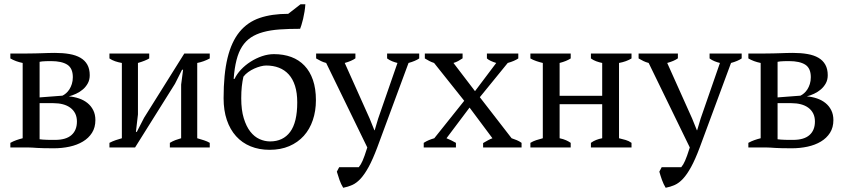

<svg xmlns="http://www.w3.org/2000/svg" viewBox="-20 -702 4025 914"><path d="M434.1 -130.4Q434.1 -95.2 418 -69.8Q401.9 -44.4 374.5 -28.1Q347.2 -11.7 311.3 -3.9Q275.4 3.9 235.8 3.9Q207.5 3.9 188.7 3.4Q169.9 2.9 157 2.2Q144 1.5 134.5 0.7Q125 0 114.7 0H29.3V-22Q43.5 -29.8 57.9 -34.9Q72.3 -40 87.9 -43.9V-402.3Q70.8 -405.8 56.4 -411.1Q42 -416.5 29.3 -423.8V-447.3H109.4Q130.4 -447.3 147.5 -447.8Q164.6 -448.2 179.9 -448.7Q195.3 -449.2 210 -449.7Q224.6 -450.2 241.2 -450.2Q279.8 -450.2 310.5 -444.8Q341.3 -439.5 362.8 -427Q384.3 -414.6 395.8 -394Q407.2 -373.5 407.2 -343.8Q407.2 -322.3 398.2 -305.7Q389.2 -289.1 374.8 -276.6Q360.4 -264.2 342.5 -255.9Q324.7 -247.6 307.6 -243.2Q333 -241.2 356 -233.4Q378.9 -225.6 396.2 -211.7Q413.6 -197.8 423.8 -177.5Q434.1 -157.2 434.1 -130.4ZM168.5 -39.1Q174.8 -38.1 184.6 -37.4Q194.3 -36.6 205.1 -36.4Q215.8 -36.1 225.8 -36.1Q235.8 -36.1 242.2 -36.1Q294.4 -36.1 320.3 -59.1Q346.2 -82 346.2 -123.5Q346.2 -145.5 337.9 -161.9Q329.6 -178.2 314.7 -189.2Q299.8 -200.2 279.3 -205.6Q258.8 -210.9 234.4 -210.9H168.5ZM168.5 -238.3 277.3 -246.6Q285.6 -250.5 294.4 -258.1Q303.2 -265.6 310.3 -276.6Q317.4 -287.6 322 -302.2Q326.7 -316.9 326.7 -334.5Q326.7 -377.4 300 -394.3Q273.4 -411.1 223.1 -411.1Q218.3 -411.1 210.9 -411.1Q203.6 -411.1 195.8 -410.6Q188 -410.2 180.7 -409.7Q173.3 -409.2 168.5 -407.7Z M501 -447.3H690.4V-423.8Q671.9 -412.6 636.7 -402.3V-157.2L627 -74.2H631.3L666 -141.6L857.4 -447.3H978.5V-423.8Q949.7 -408.2 918.9 -402.3V-43.9Q936 -39.1 951.7 -33.9Q967.3 -28.8 978.5 -22V0H788.6V-22Q801.3 -29.8 814.7 -34.9Q828.1 -40 842.3 -43.9V-299.3L851.6 -370.1H846.7L813 -303.2L623 0H501V-22Q516.1 -29.8 530.5 -34.7Q544.9 -39.6 560.1 -43.9V-402.3Q543 -405.3 528.1 -410.4Q513.2 -415.5 501 -423.8Z M1044.4 -234.4Q1044.4 -349.1 1063.2 -426.3Q1082 -503.4 1120.1 -550Q1158.2 -596.7 1216.1 -616.5Q1273.9 -636.2 1352.1 -636.2L1410.6 -681.6H1433.6Q1432.6 -665 1429.7 -646.7Q1426.8 -628.4 1422.9 -612.1Q1418.9 -595.7 1415 -583Q1411.1 -570.3 1408.7 -564.9Q1354 -564.9 1310.5 -561.8Q1267.1 -558.6 1233.2 -549.3Q1199.2 -540 1174.6 -523.7Q1149.9 -507.3 1132.8 -481Q1115.7 -454.6 1106 -416.5Q1096.2 -378.4 1092.3 -326.7H1096.7Q1107.4 -349.6 1127.4 -370.8Q1147.5 -392.1 1173.1 -408.4Q1198.7 -424.8 1227.5 -434.6Q1256.3 -444.3 1284.2 -444.3Q1329.6 -444.3 1366.5 -430.7Q1403.3 -417 1429.4 -389.6Q1455.6 -362.3 1469.7 -321.3Q1483.9 -280.3 1483.9 -225.1Q1483.9 -173.8 1469.2 -130.4Q1454.6 -86.9 1426.3 -55.4Q1397.9 -23.9 1356.9 -6.3Q1315.9 11.2 1263.2 11.2Q1213.4 11.2 1172.9 -5.4Q1132.3 -22 1103.8 -53.7Q1075.2 -85.4 1059.8 -130.9Q1044.4 -176.3 1044.4 -234.4ZM1128.4 -234.4Q1128.4 -178.2 1140.4 -139.2Q1152.3 -100.1 1171.6 -75.4Q1190.9 -50.8 1215.6 -39.8Q1240.2 -28.8 1265.6 -28.8Q1327.6 -28.8 1361.3 -74.2Q1395 -119.6 1395 -214.4Q1395 -259.8 1384.5 -293Q1374 -326.2 1354.5 -347.7Q1335 -369.1 1307.9 -379.6Q1280.8 -390.1 1247.1 -390.1Q1235.4 -390.1 1220.5 -386.2Q1205.6 -382.3 1190.4 -375.5Q1175.3 -368.7 1161.6 -358.9Q1147.9 -349.1 1138.7 -336.9Q1133.8 -314.9 1131.1 -290.5Q1128.4 -266.1 1128.4 -234.4Z M1532.7 -402.3Q1519 -405.8 1507.8 -411.4Q1496.6 -417 1484.9 -423.8V-447.3H1671.9V-424.3Q1654.3 -411.6 1621.1 -402.3L1739.7 -137.7L1762.2 -82H1763.7L1780.3 -137.7L1872.1 -402.3Q1859.4 -405.3 1846.7 -410.4Q1834 -415.5 1822.8 -423.8V-447.3H1975.6V-423.8Q1957 -411.1 1924.8 -402.3L1775.9 0Q1754.4 57.1 1734.9 92.8Q1715.3 128.4 1696.3 148.9Q1677.2 169.4 1657 178.5Q1636.7 187.5 1613.8 191.9Q1603.5 175.3 1596.2 154.8Q1588.9 134.3 1583.5 115.2L1594.7 93.8H1688Q1693.4 86.9 1697.5 80.1Q1701.7 73.2 1706.1 63.2Q1710.4 53.2 1715.8 38.3Q1721.2 23.4 1728.5 0Z M2264.2 -239.3 2415.5 -43.9Q2428.2 -39.6 2440.2 -34.7Q2452.1 -29.8 2462.9 -22V0H2279.8V-21Q2291.5 -27.8 2302.5 -33.9Q2313.5 -40 2324.2 -43.9L2215.3 -189.9L2105.5 -43.9Q2117.7 -39.1 2128.4 -33.7Q2139.2 -28.3 2150.4 -22V0H1997.1V-22Q2009.3 -29.8 2021.5 -34.9Q2033.7 -40 2047.4 -43.9L2189.9 -222.2L2046.4 -402.3Q2034.2 -406.2 2023.9 -411.6Q2013.7 -417 2002.4 -423.8V-447.3H2182.1V-424.3Q2171.9 -417.5 2161.4 -411.6Q2150.9 -405.8 2138.7 -402.3L2241.2 -268.1L2342.3 -402.3Q2327.6 -406.7 2316.2 -412.1Q2304.7 -417.5 2297.9 -423.8V-447.3H2447.3V-423.8Q2428.7 -411.1 2397 -402.3Z M2696.8 0H2504.9V-22Q2517.6 -29.8 2532.5 -34.7Q2547.4 -39.6 2564 -43.9V-402.3Q2547.4 -406.2 2532.5 -411.4Q2517.6 -416.5 2504.9 -423.8V-447.3H2696.8V-423.8Q2687 -417.5 2674.1 -412.1Q2661.1 -406.7 2644 -402.3V-246.1H2846.7V-402.3Q2832 -405.3 2818.1 -410.4Q2804.2 -415.5 2793 -423.8V-447.3H2986.3V-423.8Q2961.9 -408.7 2926.8 -402.3V-43.9Q2943.4 -40 2958.5 -35.6Q2973.6 -31.2 2986.3 -22V0H2793V-22Q2804.2 -30.3 2817.6 -35.6Q2831.1 -41 2846.7 -43.9V-206.1H2644V-43.9Q2662.1 -40 2674.6 -34.4Q2687 -28.8 2696.8 -22Z M3067.9 -402.3Q3054.2 -405.8 3043 -411.4Q3031.7 -417 3020 -423.8V-447.3H3207V-424.3Q3189.5 -411.6 3156.2 -402.3L3274.9 -137.7L3297.4 -82H3298.8L3315.4 -137.7L3407.2 -402.3Q3394.5 -405.3 3381.8 -410.4Q3369.1 -415.5 3357.9 -423.8V-447.3H3510.7V-423.8Q3492.2 -411.1 3460 -402.3L3311 0Q3289.6 57.1 3270 92.8Q3250.5 128.4 3231.4 148.9Q3212.4 169.4 3192.1 178.5Q3171.9 187.5 3148.9 191.9Q3138.7 175.3 3131.3 154.8Q3124 134.3 3118.7 115.2L3129.9 93.8H3223.1Q3228.5 86.9 3232.7 80.1Q3236.8 73.2 3241.2 63.2Q3245.6 53.2 3251 38.3Q3256.3 23.4 3263.7 0Z M3947.3 -130.4Q3947.3 -95.2 3931.2 -69.8Q3915 -44.4 3887.7 -28.1Q3860.4 -11.7 3824.5 -3.9Q3788.6 3.9 3749 3.9Q3720.7 3.9 3701.9 3.4Q3683.1 2.9 3670.2 2.2Q3657.2 1.5 3647.7 0.7Q3638.2 0 3627.9 0H3542.5V-22Q3556.6 -29.8 3571 -34.9Q3585.4 -40 3601.1 -43.9V-402.3Q3584 -405.8 3569.6 -411.1Q3555.2 -416.5 3542.5 -423.8V-447.3H3622.6Q3643.6 -447.3 3660.6 -447.8Q3677.7 -448.2 3693.1 -448.7Q3708.5 -449.2 3723.1 -449.7Q3737.8 -450.2 3754.4 -450.2Q3793 -450.2 3823.7 -444.8Q3854.5 -439.5 3876 -427Q3897.5 -414.6 3908.9 -394Q3920.4 -373.5 3920.4 -343.8Q3920.4 -322.3 3911.4 -305.7Q3902.3 -289.1 3887.9 -276.6Q3873.5 -264.2 3855.7 -255.9Q3837.9 -247.6 3820.8 -243.2Q3846.2 -241.2 3869.1 -233.4Q3892.1 -225.6 3909.4 -211.7Q3926.8 -197.8 3937 -177.5Q3947.3 -157.2 3947.3 -130.4ZM3681.6 -39.1Q3688 -38.1 3697.8 -37.4Q3707.5 -36.6 3718.3 -36.4Q3729 -36.1 3739 -36.1Q3749 -36.1 3755.4 -36.1Q3807.6 -36.1 3833.5 -59.1Q3859.4 -82 3859.4 -123.5Q3859.4 -145.5 3851.1 -161.9Q3842.8 -178.2 3827.9 -189.2Q3813 -200.2 3792.5 -205.6Q3772 -210.9 3747.6 -210.9H3681.6ZM3681.6 -238.3 3790.5 -246.6Q3798.8 -250.5 3807.6 -258.1Q3816.4 -265.6 3823.5 -276.6Q3830.6 -287.6 3835.2 -302.2Q3839.8 -316.9 3839.8 -334.5Q3839.8 -377.4 3813.2 -394.3Q3786.6 -411.1 3736.3 -411.1Q3731.4 -411.1 3724.1 -411.1Q3716.8 -411.1 3709 -410.6Q3701.2 -410.2 3693.8 -409.7Q3686.5 -409.2 3681.6 -407.7Z"/></svg>

Font: PT Astra Serif
Style: Regular
Weight: 400
Designer: A.Korolkova, I. Chaeva
Foundry: ParaType Ltd
Version: Version 1.002